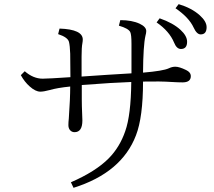

<svg xmlns="http://www.w3.org/2000/svg" viewBox="-20 -877 1040 932"><path d="M754.9 -788.1Q819.8 -765.6 856.4 -731.9Q888.2 -702.6 888.2 -674.3Q888.2 -639.2 858.4 -639.2Q837.4 -639.2 825.2 -669.9Q801.8 -726.1 740.2 -768.1ZM847.2 -856.9Q910.6 -837.9 949.7 -802.7Q982.9 -772.9 982.9 -745.1Q982.9 -710 954.1 -710Q935.1 -710 919.9 -743.2Q897.5 -792 832 -836.9ZM618.2 -521V-664.1Q618.2 -709 612.3 -721.2Q604 -738.8 557.1 -752.4L564 -779.3Q620.6 -779.3 658.2 -761.7Q689.9 -746.6 689.9 -726.1Q689.9 -716.8 686 -703.1Q675.3 -656.2 674.3 -524.4Q772 -532.7 799.3 -545.4Q815.4 -553.2 831.1 -553.2Q850.1 -553.2 883.3 -537.1Q906.2 -526.4 906.2 -507.3Q906.2 -477.1 866.2 -477.1Q845.2 -477.1 814 -479Q758.3 -482.9 674.3 -481Q674.3 -308.6 640.1 -220.2Q570.8 -38.6 336.9 34.7L324.2 7.8Q445.3 -44.9 508.3 -108.9Q561.5 -163.1 587.9 -240.2Q615.7 -318.4 617.2 -479Q530.3 -476.1 377 -464.4V-395Q377 -363.3 378.9 -321.3Q379.9 -307.1 379.9 -292.5Q379.9 -235.4 341.8 -235.4Q328.1 -235.4 319.3 -246.1Q312 -255.4 312 -269.5Q312 -284.2 314 -302.2Q320.8 -397.9 320.8 -457Q258.3 -450.7 221.2 -439.9Q192.4 -432.1 175.8 -432.1Q152.3 -432.1 124 -457.5Q99.1 -479.5 81.1 -512.2L100.1 -531.2Q141.6 -495.1 187 -495.1Q214.4 -495.1 321.8 -502.4Q321.8 -569.3 320.8 -616.2Q319.3 -655.8 314.9 -673.3Q309.6 -695.8 262.2 -711.4L269 -738.3Q381.8 -734.4 381.8 -685.1Q381.8 -677.2 379.9 -667Q376 -647 376 -602.1V-505.4Q501 -514.2 618.2 -521Z"/></svg>

Font: I.Ming
Style: Regular
Weight: 400
Designer: Ichiten Fonts Project
Version: Version 6.11; Dec 27, 2019